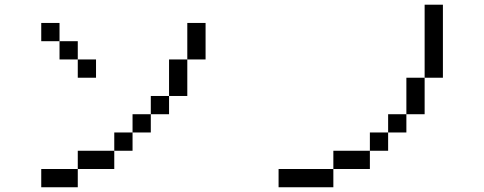

<svg xmlns="http://www.w3.org/2000/svg" viewBox="-20 -789 2040 809"><path d="M307.7 -538.5H384.6V-461.5H307.7ZM769.2 -538.5V-692.3H846.2V-538.5ZM692.3 -384.6V-538.5H769.2V-384.6ZM615.4 -307.7V-384.6H692.3V-307.7ZM538.5 -230.8V-307.7H615.4V-230.8ZM461.5 -153.8V-230.8H538.5V-153.8ZM307.7 -76.9V-153.8H461.5V-76.9ZM153.8 -76.9H307.7V0H153.8ZM230.8 -615.4H307.7V-538.5H230.8ZM153.8 -692.3H230.8V-615.4H153.8Z M1384.6 -76.9V0H1153.8V-76.9ZM1538.5 -153.8V-76.9H1384.6V-153.8ZM1615.4 -230.8V-153.8H1538.5V-230.8ZM1692.3 -307.7V-230.8H1615.4V-307.7ZM1769.2 -461.5V-307.7H1692.3V-461.5ZM1769.2 -769.2H1846.2V-461.5H1769.2Z"/></svg>

Font: Mintsoda - Lime Green 13x16
Style: Regular
Weight: 400
Designer: Mintsoda-15
Version: Version 1.0